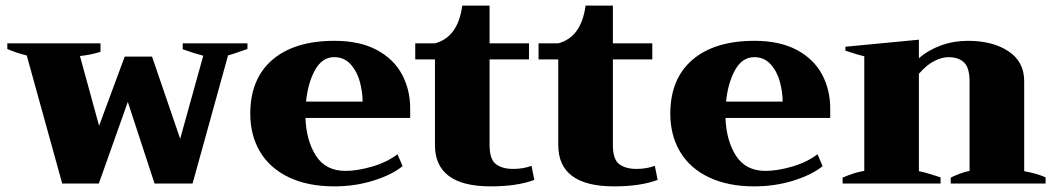

<svg xmlns="http://www.w3.org/2000/svg" viewBox="-20 -652 3754 682"><path d="M75 -455Q38 -464 6 -478V-498H337V-468Q303 -457 264 -453L332 -205L423 -451H520L620 -159L702 -454Q668 -463 629 -477V-498H859V-478Q802 -458 790 -455L664 0H529L434 -290L331 0H201Z M1437 -233H1065Q1068 -152 1102.5 -98.5Q1137 -45 1207 -45Q1249 -45 1301 -60Q1353 -75 1392 -104L1410 -62Q1374 -32 1308 -11Q1242 10 1167 10Q1074 10 1006.5 -22Q939 -54 904 -112.5Q869 -171 869 -248Q869 -372 947.5 -439.5Q1026 -507 1168 -507Q1258 -507 1318.5 -474.5Q1379 -442 1408 -387.5Q1437 -333 1437 -267ZM1268 -291Q1268 -324 1258.5 -360.5Q1249 -397 1226 -423Q1203 -449 1167 -449Q1125 -449 1099.5 -404Q1074 -359 1067 -291Z M1878 -13Q1817 10 1723 10Q1525 10 1525 -137V-441H1455V-498H1525Q1607 -520 1622 -632H1719V-498H1859V-441H1719V-137Q1719 -86 1741.5 -69Q1764 -52 1803 -52Q1839 -52 1868 -63Z M2316 -13Q2255 10 2161 10Q1963 10 1963 -137V-441H1893V-498H1963Q2045 -520 2060 -632H2157V-498H2297V-441H2157V-137Q2157 -86 2179.5 -69Q2202 -52 2241 -52Q2277 -52 2306 -63Z M2929 -233H2557Q2560 -152 2594.5 -98.5Q2629 -45 2699 -45Q2741 -45 2793 -60Q2845 -75 2884 -104L2902 -62Q2866 -32 2800 -11Q2734 10 2659 10Q2566 10 2498.5 -22Q2431 -54 2396 -112.5Q2361 -171 2361 -248Q2361 -372 2439.5 -439.5Q2518 -507 2660 -507Q2750 -507 2810.5 -474.5Q2871 -442 2900 -387.5Q2929 -333 2929 -267ZM2760 -291Q2760 -324 2750.5 -360.5Q2741 -397 2718 -423Q2695 -449 2659 -449Q2617 -449 2591.5 -404Q2566 -359 2559 -291Z M3694 -22V0H3357V-21Q3366 -26 3386.5 -34Q3407 -42 3424 -45V-362Q3424 -412 3404 -430.5Q3384 -449 3349 -449Q3326 -449 3299 -435.5Q3272 -422 3244 -390V-44Q3270 -39 3321 -22V0H2973V-21Q3016 -40 3050 -45V-452Q3031 -456 2983 -472V-486L3244 -511V-445Q3277 -474 3322 -490.5Q3367 -507 3418 -507Q3506 -507 3562 -470Q3618 -433 3618 -364V-44Q3666 -35 3694 -22Z"/></svg>

Font: Trirong Black
Style: Regular
Weight: 900
Designer: Katatrad Team
Foundry: CadsonDemak
Version: Version 1.001